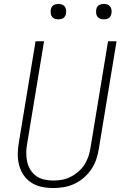

<svg xmlns="http://www.w3.org/2000/svg" viewBox="-20 -944 640 972"><path d="M249 8Q220 8 191.5 2Q163 -4 140 -18.5Q117 -33 101 -55.5Q85 -78 77.5 -105Q70 -132 70 -161.5Q70 -191 75 -220L160 -735H203L117 -214Q113 -191 113 -168Q113 -145 118 -123.5Q123 -102 134.5 -83.5Q146 -65 164 -52.5Q182 -40 204.5 -35Q227 -30 250 -30Q272 -30 294 -34Q316 -38 337 -48.5Q358 -59 376.5 -75Q395 -91 407.5 -110.5Q420 -130 427.5 -152Q435 -174 438 -195L527 -735H570L480 -189Q476 -163 467 -136.5Q458 -110 442 -86.5Q426 -63 404 -44Q382 -25 356 -13Q330 -1 303 3.5Q276 8 249 8ZM506 -846Q496 -846 487.5 -849Q479 -852 473.5 -859Q468 -866 467 -875.5Q466 -885 467 -895Q468 -901 471 -907Q474 -913 480 -917Q486 -921 492.5 -922.5Q499 -924 505 -924Q515 -924 523.5 -921Q532 -918 537.5 -911Q543 -904 544.5 -894.5Q546 -885 544 -875Q543 -869 540 -863Q537 -857 531.5 -853Q526 -849 519 -847.5Q512 -846 506 -846ZM276 -846Q266 -846 257.5 -849Q249 -852 243.5 -859Q238 -866 237 -875.5Q236 -885 237 -895Q238 -901 241 -907Q244 -913 250 -917Q256 -921 262.5 -922.5Q269 -924 275 -924Q285 -924 293.5 -921Q302 -918 307.5 -911Q313 -904 314.5 -894.5Q316 -885 314 -875Q313 -869 310 -863Q307 -857 301.5 -853Q296 -849 289 -847.5Q282 -846 276 -846Z"/></svg>

Font: Iosevka Aile XLt Obl
Style: Regular
Weight: 200
Italic angle: -9°
Designer: Belleve Invis
Foundry: Belleve Invis
Version: Version 31.1.0; ttfautohint (v1.8.4)